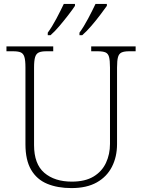

<svg xmlns="http://www.w3.org/2000/svg" viewBox="-20 -951 728 981"><path d="M345 10Q274 10 221 -12Q168 -34 139 -83.5Q110 -133 110 -214V-606Q110 -643 104.5 -660.5Q99 -678 85.5 -683.5Q72 -689 48 -689H13V-714H252V-689H216Q192 -689 178.5 -683Q165 -677 159.5 -659.5Q154 -642 154 -605V-210Q154 -113 206.5 -68Q259 -23 347 -23Q415 -23 458 -49Q501 -75 521.5 -119Q542 -163 542 -216V-606Q542 -643 537 -660.5Q532 -678 518.5 -683.5Q505 -689 480 -689H446V-714H673V-689H639Q615 -689 601.5 -683Q588 -677 583 -659.5Q578 -642 578 -605V-215Q578 -150 552 -99Q526 -48 474.5 -19Q423 10 345 10ZM386 -784Q408 -814 430 -855.5Q452 -897 468 -931H526V-921Q514 -904 492.5 -875.5Q471 -847 446.5 -818.5Q422 -790 400 -771H386ZM224 -784Q246 -814 268 -855.5Q290 -897 306 -931H363V-921Q352 -904 330 -875.5Q308 -847 284 -818.5Q260 -790 238 -771H224Z"/></svg>

Font: Noto Rashi Hebrew ExtraLight
Style: Regular
Weight: 250
Version: Version 1.006